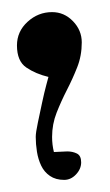

<svg xmlns="http://www.w3.org/2000/svg" viewBox="-20 -127 182 317"><path d="M66 -107Q86 -107 100.5 -92Q115 -77 115 -57Q115 -35 107.5 -16Q100 3 90.5 21.5Q81 40 73.5 59Q66 78 66 99Q66 112 69 124L91 123Q100 123 107 126.5Q114 130 114 141Q114 152 105.5 161Q97 170 86 170Q72 170 62.5 163.5Q53 157 48 146.5Q43 136 41 123.5Q39 111 39 99Q39 92 42.5 75.5Q46 59 49.5 42.5Q53 26 56.5 13Q60 0 60 0Q39 -5 23.5 -15.5Q8 -26 8 -52Q8 -75 25.5 -91Q43 -107 66 -107Z"/></svg>

Font: Germanica
Style: Regular
Weight: 400
Designer: Peter Wiegel
Foundry: Peter Wiegel